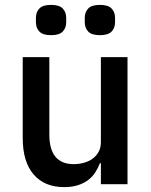

<svg xmlns="http://www.w3.org/2000/svg" viewBox="-20 -754 620 786"><path d="M393 -86H389Q382 -67 370.5 -49Q359 -31 341.5 -17.5Q324 -4 299.5 4Q275 12 243 12Q162 12 117.5 -40Q73 -92 73 -189V-520H182V-203Q182 -82 282 -82Q303 -82 323 -87.5Q343 -93 358.5 -104Q374 -115 383.5 -132Q393 -149 393 -172V-520H502V0H393ZM189 -610Q155 -610 141 -625Q127 -640 127 -663V-681Q127 -704 141 -719Q155 -734 189 -734Q223 -734 237 -719Q251 -704 251 -681V-663Q251 -640 237 -625Q223 -610 189 -610ZM389 -610Q355 -610 341 -625Q327 -640 327 -663V-681Q327 -704 341 -719Q355 -734 389 -734Q423 -734 437 -719Q451 -704 451 -681V-663Q451 -640 437 -625Q423 -610 389 -610Z"/></svg>

Font: IBM Plex Sans Thai Medm
Style: Regular
Weight: 500
Designer: Mike Abbink, Paul van der Laan, Pieter van Rosmalen, Ben Mitchell, Mark Frömberg
Foundry: Bold Monday
Version: Version 1.2